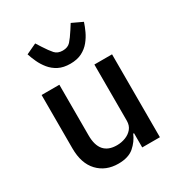

<svg xmlns="http://www.w3.org/2000/svg" viewBox="-184 -899 967 1035"><g transform="rotate(-30 300.0 -381.0)"><path d="M406.5 0V-88.5H401.5Q384.5 -48 350 -18Q315.5 12 252.5 12Q174.5 12 126.2 -39Q78 -90 78 -183.5V-516H188.5V-200.5Q188.5 -78 295 -78Q323 -78 348.5 -87.8Q374 -97.5 390.2 -117Q406.5 -136.5 406.5 -166.5V-516H516.5V0ZM297.5 -584Q255 -584 225.2 -599.2Q195.5 -614.5 175.5 -639Q155.5 -663.5 142.8 -691Q130 -718.5 122 -743.5L187 -774L208 -741Q231.5 -704.5 248.8 -685.2Q266 -666 297.5 -666Q329 -666 346.2 -685.2Q363.5 -704.5 387 -741L408 -774L473 -743.5Q465 -718.5 452.2 -691Q439.5 -663.5 419.5 -639Q399.5 -614.5 369.8 -599.2Q340 -584 297.5 -584Z"/></g></svg>

Font: Lilex Medium
Style: Regular
Weight: 500
Designer: Mike Abbink, Paul van der Laan, Pieter van Rosmalen, Mikhael Khrustik
Foundry: Mikhael Khrustik
Version: Version 1.100